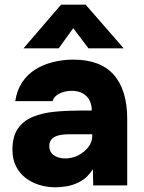

<svg xmlns="http://www.w3.org/2000/svg" viewBox="-20 -790 612 818"><path d="M218 8Q181 8 148 -2Q115 -12 89 -32Q63 -52 48 -82Q33 -112 33 -152Q33 -209 56.5 -242.5Q80 -276 120.5 -292.5Q161 -309 213 -314Q265 -319 321 -319H371Q371 -344 361.5 -362.5Q352 -381 333 -392Q314 -403 286 -403Q266 -403 248.5 -397.5Q231 -392 219.5 -382.5Q208 -373 204 -359H45Q52 -406 74.5 -439.5Q97 -473 130.5 -494Q164 -515 206 -525.5Q248 -536 292 -536Q408 -536 465 -471Q522 -406 522 -283V0H377L376 -69Q351 -31 319 -15Q287 1 259 4.5Q231 8 218 8ZM258 -115Q288 -115 314 -128.5Q340 -142 356.5 -163.5Q373 -185 373 -210V-218H275Q259 -218 243.5 -216Q228 -214 216 -208.5Q204 -203 197 -193Q190 -183 190 -167Q190 -150 199 -138.5Q208 -127 223.5 -121Q239 -115 258 -115ZM80 -584 240 -770H345L507 -584H357L292 -670L230 -584Z"/></svg>

Font: Onest ExtraBold
Style: Regular
Weight: 800
Designer: Dmitri Voloshin, Andrey Kudryavtsev
Foundry: Dmitri Voloshin, Andrey Kudryavtsev
Version: Version 1.000;gftools[0.9.33]